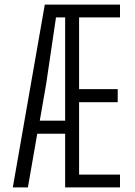

<svg xmlns="http://www.w3.org/2000/svg" viewBox="-20 -820 589 840"><path d="M505 -744H326V-430H495V-373H326V-56H505V0H265V-235H143L102 0H36L176 -800H505ZM154 -292H265V-744H225L182 -453Z"/></svg>

Font: Big Shoulders Text Light
Style: Regular
Weight: 300
Designer: Patric King
Foundry: XO Type Co
Version: Version 1.000; ttfautohint (v1.8.2)